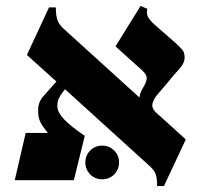

<svg xmlns="http://www.w3.org/2000/svg" viewBox="-20 -610 670 650"><path d="M30 0 67 -160H142Q126 -179 117.5 -195Q109 -211 109 -235Q109 -265 127 -284.5Q145 -304 171 -334L71 -424L146 -585H169Q169 -561 173.5 -545Q178 -529 195 -513L452 -280Q455 -299 464.5 -313.5Q474 -328 476.5 -342Q479 -356 460 -373L371 -453L456 -590L479 -580Q475 -567 480 -555Q485 -543 505 -525L576 -463Q590 -450 597.5 -441Q605 -432 605 -415Q605 -396 586.5 -376Q568 -356 552 -336Q534 -314 517.5 -295.5Q501 -277 496.5 -260.5Q492 -244 509 -229L494 -242L609 -138L535 20H512Q512 -4 507.5 -19Q503 -34 481 -53L200 -308Q185 -289 179.5 -277.5Q174 -266 174 -251Q174 -230 197 -206Q220 -182 267 -150L230 0ZM326 -3Q302 -3 285.5 -19.5Q269 -36 269 -60Q269 -84 285.5 -100.5Q302 -117 326 -117Q350 -117 366.5 -100.5Q383 -84 383 -60Q383 -36 366.5 -19.5Q350 -3 326 -3Z"/></svg>

Font: Bona Nova
Style: Bold
Weight: 700
Designer: Mateusz Machalski
Foundry: Capitalics
Version: Version 4.001; ttfautohint (v1.8.3)